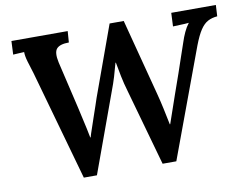

<svg xmlns="http://www.w3.org/2000/svg" viewBox="-77 -808 1185 924"><g transform="rotate(-10 515.5 -346.5)"><path d="M261 8 110 -529Q99 -563 91 -590.5Q83 -618 83 -637Q67 -636 53.5 -635.5Q40 -635 29 -634L32 -700H307L303 -645Q259 -645 243 -627Q227 -609 238 -559L292 -329Q300 -291 308 -257.5Q316 -224 325 -177H327Q331 -192 340 -217.5Q349 -243 358.5 -272Q368 -301 376.5 -324.5Q385 -348 388 -359L512 -701H581L678 -330Q688 -292 696.5 -252.5Q705 -213 713 -173H715Q725 -204 737.5 -238Q750 -272 762 -309Q782 -365 796.5 -407Q811 -449 822.5 -483.5Q834 -518 846 -552Q853 -574 863.5 -597Q874 -620 888 -638Q870 -636 846.5 -635.5Q823 -635 810 -634L813 -700H1031L1028 -645Q1002 -643 982 -632.5Q962 -622 945 -596.5Q928 -571 910 -524L713 8H646L542 -362Q529 -406 522 -441.5Q515 -477 509 -510H507Q498 -476 488.5 -444.5Q479 -413 466 -379L325 8Z"/></g></svg>

Font: Lora SemiBold
Style: Italic
Weight: 600
Italic angle: -3°
Designer: Olga Karpushina, Alexei Vanyashin (Cyrillic)
Foundry: Cyreal
Version: Version 3.011; ttfautohint (v1.8.4.7-5d5b)